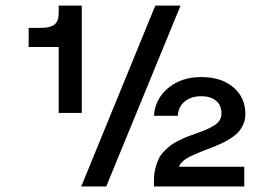

<svg xmlns="http://www.w3.org/2000/svg" viewBox="-20 -670 940 690"><path d="M190.9 -649.9H273.9V-264.2H190.9V-501H83V-569.8H127Q160.2 -569.8 175.5 -581.5Q190.9 -593.3 190.9 -623ZM538.1 -649.9H628.9L361.8 0H272ZM623 -70.8H857.9V0H533.2V-21Q533.2 -44.9 538.6 -65.4Q543.9 -85.9 551 -100.6Q558.1 -115.2 572 -128.7Q585.9 -142.1 596.4 -149.9Q606.9 -157.7 626 -166.7Q645 -175.8 655.3 -179.7Q665.5 -183.6 686 -190.9Q708.5 -198.7 721.4 -204.3Q734.4 -210 748.5 -218.5Q762.7 -227.1 769.3 -237.8Q775.9 -248.5 775.9 -262.2Q775.9 -291.5 756.6 -307.9Q737.3 -324.2 703.1 -324.2Q666.5 -324.2 643.6 -305.2Q620.6 -286.1 619.1 -253.9H533.2Q537.6 -315.4 585 -354.2Q632.3 -393.1 703.1 -393.1Q774.9 -393.1 818.4 -356.4Q861.8 -319.8 861.8 -259.8Q861.8 -240.2 854.5 -223.6Q847.2 -207 836.2 -195.1Q825.2 -183.1 807.4 -171.9Q789.6 -160.6 773.9 -153.6Q758.3 -146.5 736.8 -138.2Q669.9 -112.8 650.4 -100.6Q628.9 -86.9 623 -70.8Z"/></svg>

Font: Overused Grotesk Medium
Style: Regular
Weight: 500
Version: Version 0.002